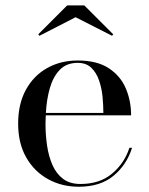

<svg xmlns="http://www.w3.org/2000/svg" viewBox="-20 -700 566 730"><path d="M267.5 -634.5 130 -564 125.5 -569.5 235.5 -679.5H300.5L410.5 -569.5L406 -564ZM482 -138Q462.5 -74.5 412.2 -32.2Q362 10 279.5 10Q215 10 162.8 -18.8Q110.5 -47.5 79.8 -101.2Q49 -155 49 -230Q49 -305 78.5 -358.8Q108 -412.5 159.2 -441.2Q210.5 -470 275.5 -470Q349 -470 393.8 -440.5Q438.5 -411 458.5 -363.5Q478.5 -316 478.5 -261.5H154Q153 -246 153 -230Q153 -187 159 -146.2Q165 -105.5 179.5 -72.5Q194 -39.5 219.8 -20Q245.5 -0.5 286 -0.5Q359.5 -0.5 406.5 -40.2Q453.5 -80 472 -138ZM275.5 -461Q232.5 -461 207 -434.2Q181.5 -407.5 169.2 -364Q157 -320.5 154.5 -270.5H373Q373 -298 370 -330.8Q367 -363.5 357 -393.2Q347 -423 327.5 -442Q308 -461 275.5 -461Z"/></svg>

Font: Bodoni* 24pt
Style: Regular
Weight: 400
Version: Version 2.3